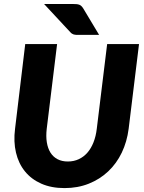

<svg xmlns="http://www.w3.org/2000/svg" viewBox="-20 -954 738 982"><path d="M327 -128Q357.5 -128 382.8 -139.8Q408 -151.5 427 -173.2Q446 -195 458.2 -226Q470.5 -257 475 -295.5L528 -728.5H691L638 -295.5Q629.5 -229 602.8 -173.2Q576 -117.5 533.2 -77.2Q490.5 -37 434 -14.5Q377.5 8 310 8Q242.5 8 191.5 -14.5Q140.5 -37 107.8 -77.2Q75 -117.5 61.8 -173.2Q48.5 -229 57 -295.5L109 -728.5H272L219 -295.5Q214.5 -257 219.5 -226Q224.5 -195 238.2 -173.2Q252 -151.5 274.2 -139.8Q296.5 -128 327 -128ZM353.5 -933.5Q364 -933.5 371.8 -932.8Q379.5 -932 385.5 -929.8Q391.5 -927.5 396.2 -923Q401 -918.5 406 -910.5L487 -775.5H383Q374.5 -775.5 368.5 -775.8Q362.5 -776 357.5 -777.5Q352.5 -779 348.2 -781.8Q344 -784.5 339 -790L205.5 -933.5Z"/></svg>

Font: Lato ExtraBold
Style: Italic
Weight: 800
Italic angle: -7°
Designer: Lukasz Dziedzic with Adam Twardoch and Botio Nikoltchev
Foundry: tyPoland Lukasz Dziedzic
Version: Version 2.015; 2015-08-06; http://www.latofonts.com/